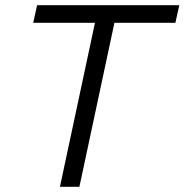

<svg xmlns="http://www.w3.org/2000/svg" viewBox="-20 -720 711 740"><path d="M108 -632 123 -700H671L656 -632H421L286 0H211L346 -632Z"/></svg>

Font: Rosa Sans Light
Style: Italic
Weight: 300
Italic angle: -12°
Designer: Pentagram / MCKL
Foundry: Pentagram / MCKL
Version: Version 1.005;September 16, 2019;FontCreator 11.5.0.2425 64-